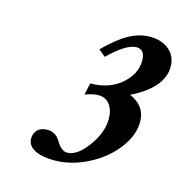

<svg xmlns="http://www.w3.org/2000/svg" viewBox="-70 -710 511 529"><g transform="rotate(15 186.0 -445.5)"><path d="M127.9 -246.6Q92.8 -246.6 72.3 -257.6Q51.8 -268.6 51.8 -288.6Q51.8 -303.2 61.3 -313.2Q70.8 -323.2 89.8 -323.2Q112.8 -323.2 126 -301.3Q140.6 -276.4 157.2 -276.4Q186 -276.4 215.3 -316.7Q244.6 -356.9 244.6 -395.5Q244.6 -420.9 232.9 -436.3Q221.2 -451.7 200.7 -451.7Q185.1 -451.7 162.6 -443.4L169.9 -477.1Q223.6 -477.1 257.8 -506.8Q292 -536.6 292 -574.2Q292 -606.4 267.6 -606.4Q238.8 -606.4 189.5 -558.1L169.9 -574.2Q206.1 -610.8 236.1 -627.4Q266.1 -644 296.4 -644Q330.1 -644 351.1 -626Q372.1 -607.9 372.1 -578.6Q372.1 -518.6 284.2 -475.1Q330.1 -455.6 330.1 -410.2Q330.1 -371.6 301 -333.5Q272 -295.4 224.6 -271Q177.2 -246.6 127.9 -246.6Z"/></g></svg>

Font: Elstob 18pt SemiBold
Style: Italic
Weight: 600
Italic angle: -20°
Designer: Peter S. Baker
Version: Version 1.015